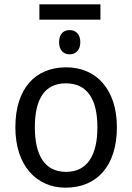

<svg xmlns="http://www.w3.org/2000/svg" viewBox="-20 -857 610 887"><path d="M444 -837H162V-766H444ZM302 -718C274 -718 253 -701 253 -662C253 -624 274 -606 302 -606C328 -606 351 -624 351 -662C351 -701 328 -718 302 -718ZM520 -269C520 -446 423 -546 286 -546C141 -546 51 -446 51 -269C51 -91 149 10 283 10C428 10 520 -91 520 -269ZM141 -269C141 -396 184 -472 284 -472C385 -472 430 -396 430 -269C430 -142 385 -63 285 -63C185 -63 141 -142 141 -269Z"/></svg>

Font: Noto Sans Thai
Style: Regular
Weight: 400
Designer: Monotype Design Team
Foundry: Monotype Imaging Inc.
Version: Version 1.901